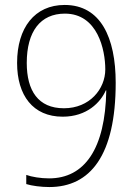

<svg xmlns="http://www.w3.org/2000/svg" viewBox="-20 -744 548 775"><path d="M447 -410C447 -593 386 -724 241 -724C120 -724 49 -632 49 -490C49 -359 113 -273 233 -273C331 -273 386 -331 407 -379H409C405 -144 322 -24 178 -24C144 -24 108 -30 86 -38V-1C108 6 146 11 179 11C344 11 447 -116 447 -410ZM242 -689C374 -689 405 -543 405 -464C405 -385 342 -307 238 -307C134 -307 88 -378 88 -490C88 -617 143 -689 242 -689Z"/></svg>

Font: Noto Sans SemiCondensed ExtraLight
Style: Regular
Weight: 200
Width: 4
Designer: Monotype Design Team
Foundry: Monotype Imaging Inc.
Version: Version 2.013